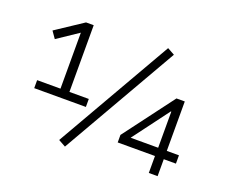

<svg xmlns="http://www.w3.org/2000/svg" viewBox="-121 -917 1329 1128"><g transform="rotate(20 543.0 -352.5)"><path d="M92 -238V-288H238V-658L265 -656L107 -550L77 -593L246 -705H294V-288H415V-238ZM379 23 334 -2 751 -728 796 -703ZM895 0V-106H662V-153L898 -467H950V-158H1026V-106H950V0ZM896 -158V-384H893L709 -138L706 -158Z"/></g></svg>

Font: Nunito Sans 7pt Light
Style: Regular
Weight: 300
Designer: Vernon Adams
Foundry: Vernon Adams
Version: Version 3.101;gftools[0.9.27]